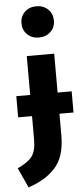

<svg xmlns="http://www.w3.org/2000/svg" viewBox="-88 -846 484 1102"><g transform="rotate(-5 154.0 -295.0)"><path d="M232.5 -656.5Q206 -631 165 -631Q124 -631 98 -656.5Q72 -682 72 -721Q72 -760 98 -785.5Q124 -811 165 -811Q206 -811 232.5 -785.5Q259 -760 259 -721Q259 -682 232.5 -656.5ZM325 -307V-185H244V-60Q244 3 229 50Q214 97 183.5 129Q153 161 117.5 182Q82 203 31 221L-22 106Q36 80 61 48.5Q86 17 86 -50V-185H6V-307H86V-531H244V-307Z"/></g></svg>

Font: FiraGO
Style: Bold
Weight: 700
Designer: bBox Type
Foundry: bBox Type GmbH
Version: Version 1.001;PS 001.001;hotconv 1.0.88;makeotf.lib2.5.64775